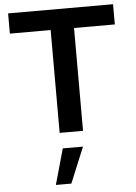

<svg xmlns="http://www.w3.org/2000/svg" viewBox="-64 -748 772 1088"><g transform="rotate(-5 322.5 -204.0)"><path d="M256 0V-585H24V-700H621V-585H389V0ZM209 292 266 89H381L297 292Z"/></g></svg>

Font: Red Hat Text SemiBold
Style: Regular
Weight: 600
Designer: Pentagram, MCKL
Foundry: MCKL
Version: Version 1.030